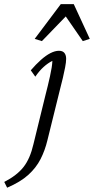

<svg xmlns="http://www.w3.org/2000/svg" viewBox="-114 -666 446 912"><path d="M101.6 -212.9Q113.3 -257.8 123.5 -303.7Q133.8 -349.6 134.8 -377Q113.3 -366.2 93.3 -348.1Q73.2 -330.1 53.7 -301.8L32.2 -332Q56.6 -360.4 80.1 -381.3Q103.5 -402.3 125.5 -413.6Q147.5 -424.8 166 -424.8Q183.6 -424.8 191.9 -414.6Q200.2 -404.3 200.2 -386.7Q200.2 -371.1 195.3 -345.7Q190.4 -320.3 184.6 -295.9Q178.7 -271.5 174.8 -256.8L111.3 0Q99.6 48.8 78.6 89.8Q57.6 130.9 20.5 164.6Q-16.6 198.2 -80.1 225.6L-93.8 198.2Q-33.2 167 -2 127Q29.3 86.9 44.9 18.6ZM312.5 -481.4 279.3 -470.7 174.8 -622.1H231.4L85 -470.7L50.8 -481.4L174.8 -646.5H236.3Z"/></svg>

Font: Crimson Pro Light
Style: Italic
Weight: 300
Italic angle: -12°
Designer: Jacques Le Bailly
Foundry: Baron von Fonthausen
Version: Version 1.003